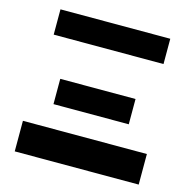

<svg xmlns="http://www.w3.org/2000/svg" viewBox="-110 -846 983 983"><g transform="rotate(15 381.5 -354.5)"><path d="M91 -736H673V-602H91ZM182 -392H581V-258H182ZM53 -135H710V27H53Z"/></g></svg>

Font: OpenDyslexic
Style: Bold
Weight: 800
Designer: Abbie Gonzalez
Version: Version 0.920;hotconv 1.0.109;makeotfexe 2.5.65596